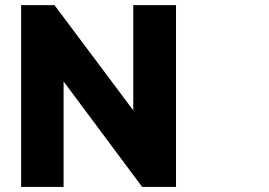

<svg xmlns="http://www.w3.org/2000/svg" viewBox="-20 -739 1062 759"><path d="M63.5 -718.8H195.3L506.8 -302.7V-718.8H675.8V0H542L231.4 -417V0H63.5Z"/></svg>

Font: Min Sans Black
Style: Regular
Weight: 900
Designer: Jinseong-Kim, NotoSansCJK, Nunito
Foundry: Jinseong-Kim
Version: Version 1.000